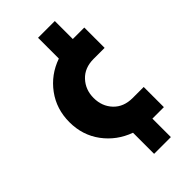

<svg xmlns="http://www.w3.org/2000/svg" viewBox="-233 -692 875 875"><g transform="rotate(-45 204.5 -255.0)"><path d="M205 119V-17Q128 -45 81 -108.5Q34 -172 34 -256Q34 -340 81 -404Q128 -468 205 -495V-629H313V-513H387V-382H316Q258 -382 224 -345.5Q190 -309 190 -256Q190 -202 224 -166Q258 -130 316 -130H387V0H313V119Z"/></g></svg>

Font: MuseoModerno
Style: Bold
Weight: 700
Designer: Pablo Cosgaya, Héctor Gatti, Marcela Romero, and the Authors of The MuseoModerno Project.
Foundry: Omnibus-Type Team
Version: Version 1.001